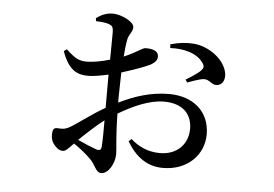

<svg xmlns="http://www.w3.org/2000/svg" viewBox="-48 -635 1095 766"><g transform="rotate(5 500.0 -252.0)"><path d="M614 -454C663 -457 722 -445 748 -405C756 -393 754 -386 745 -376C736 -365 701 -343 686 -334L693 -323C710 -329 742 -341 757 -342C779 -345 791 -322 810 -323C832 -324 842 -342 842 -363C840 -416 782 -467 718 -478C680 -483 646 -478 613 -469ZM244 -106C230 -98 219 -94 199 -96C179 -98 174 -92 174 -66C174 -51 179 -37 192 -24C201 -14 210 -8 222 -8C235 -8 244 -20 265 -41C289 -25 314 -5 332 13C357 36 360 67 383 67C411 67 436 24 436 -13C436 -41 429 -68 427 -175C484 -209 550 -239 608 -239C688 -239 721 -194 721 -140C721 -78 678 -33 609 -33C558 -33 520 -54 492 -79L481 -69C516 -10 562 25 626 25C727 25 789 -44 789 -123C789 -216 721 -271 626 -271C552 -271 487 -249 426 -219V-246L428 -340C467 -352 514 -368 541 -381C559 -391 569 -402 568 -417C567 -445 528 -445 516 -445C504 -445 482 -425 432 -404C434 -433 437 -457 440 -472C445 -496 460 -505 460 -524C460 -545 409 -571 374 -571C349 -571 327 -561 308 -547L310 -535C332 -534 348 -533 362 -528C376 -522 379 -518 380 -498L379 -387C349 -378 316 -372 293 -371C257 -370 241 -378 204 -413L192 -405C219 -329 254 -315 298 -315C319 -315 351 -321 378 -327V-249V-194C325 -164 269 -120 244 -106ZM378 -144C378 -102 378 -68 376 -39C375 -25 369 -21 354 -26C334 -33 306 -45 280 -57C308 -84 344 -118 378 -144Z"/></g></svg>

Font: Noto Serif KR Medium
Style: Regular
Weight: 500
Designer: Ryoko NISHIZUKA 西塚涼子 (kana & ideographs); Frank Grießhammer (Latin, Greek & Cyrillic); Wenlong ZHANG 张文龙 (bopomofo); San
Foundry: Adobe
Version: Version 2.001;hotconv 1.1.0;makeotfexe 2.6.0